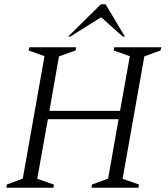

<svg xmlns="http://www.w3.org/2000/svg" viewBox="-20 -882 788 902"><path d="M10 0 12 -15 87 -43 189 -618 114 -645 118 -660H338L335 -645L257 -617L212 -361H544L590 -618L514 -645L517 -660H738L734 -645L658 -617L556 -42L633 -15L630 0H410L412 -15L488 -43L537 -322H205L155 -42L233 -15L231 0ZM300 -710 454 -862H476L567 -710H557L455 -801L310 -710Z"/></svg>

Font: Spectral SC Light
Style: Italic
Weight: 300
Italic angle: -10°
Designer: Jean-Baptiste Levee
Foundry: Production Type
Version: Version 2.001